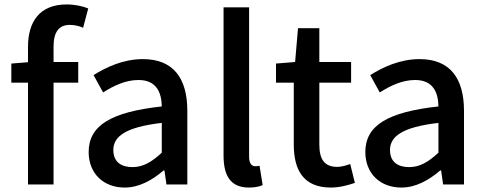

<svg xmlns="http://www.w3.org/2000/svg" viewBox="-20 -830 2184 864"><path d="M31 -458H106V0H221V-458H332V-551H221V-620C221 -686 245 -718 294 -718C313 -718 335 -714 354 -705L377 -792C352 -802 318 -810 280 -810C158 -810 106 -732 106 -619V-550L31 -544Z M541 14C607 14 666 -20 716 -63H720L729 0H823V-331C823 -478 760 -564 623 -564C535 -564 458 -528 401 -492L444 -414C491 -444 545 -470 603 -470C684 -470 707 -414 708 -351C479 -326 379 -265 379 -146C379 -49 446 14 541 14ZM576 -78C527 -78 490 -100 490 -155C490 -216 545 -258 708 -277V-143C663 -101 624 -78 576 -78Z M1100 14C1129 14 1148 9 1162 3L1148 -84C1137 -82 1133 -82 1128 -82C1114 -82 1101 -93 1101 -124V-797H986V-130C986 -40 1017 14 1100 14Z M1469 14C1509 14 1547 3 1577 -7L1556 -92C1540 -86 1516 -79 1498 -79C1440 -79 1417 -113 1417 -179V-458H1560V-551H1417V-703H1321L1308 -551L1222 -544V-458H1302V-180C1302 -64 1346 14 1469 14Z M1786 14C1852 14 1911 -20 1961 -63H1965L1974 0H2068V-331C2068 -478 2005 -564 1868 -564C1780 -564 1703 -528 1646 -492L1689 -414C1736 -444 1790 -470 1848 -470C1929 -470 1952 -414 1953 -351C1724 -326 1624 -265 1624 -146C1624 -49 1691 14 1786 14ZM1821 -78C1772 -78 1735 -100 1735 -155C1735 -216 1790 -258 1953 -277V-143C1908 -101 1869 -78 1821 -78Z"/></svg>

Font: Noto Sans CJK SC Medium
Style: Regular
Weight: 500
Designer: Ryoko NISHIZUKA 西塚涼子 (kana, bopomofo & ideographs); Paul D. Hunt (Latin, Greek & Cyrillic); Sandoll Communications 산돌커뮤니
Foundry: Adobe
Version: Version 2.004;hotconv 1.0.118;makeotfexe 2.5.65603